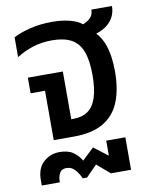

<svg xmlns="http://www.w3.org/2000/svg" viewBox="-87 -649 729 919"><g transform="rotate(-10 277.0 -190.0)"><path d="M135 0V-240H65V-316H235V-84H246Q288 -84 316 -103.5Q344 -123 358 -165.5Q372 -208 372 -276Q372 -346 355.5 -389.5Q339 -433 303 -452.5Q267 -472 209 -472Q160 -472 117 -458.5Q74 -445 36 -421V-517Q67 -534 116.5 -546.5Q166 -559 225 -559Q288 -559 332.5 -542.5Q377 -526 398 -488Q441 -460 461 -406Q481 -352 481 -274Q481 -187 456.5 -126Q432 -65 377.5 -32.5Q323 0 232 0ZM41 204V178Q41 120 74 90.5Q107 61 152 61Q193 61 217.5 78Q242 95 257 121L314 67L400 133L382 138V46H475V204H377L314 150L261 204H240Q229 179 212.5 160.5Q196 142 171 142Q147 142 138 160Q129 178 129 196V204ZM407 -462 348 -515Q377 -521 399 -538Q421 -555 421 -584H521Q521 -553 507 -528Q493 -503 467.5 -486.5Q442 -470 407 -462Z"/></g></svg>

Font: Noto Sans Thai Medium
Style: Regular
Weight: 500
Designer: Monotype Design Team
Foundry: Monotype Imaging Inc.
Version: Version 2.001